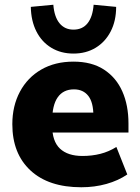

<svg xmlns="http://www.w3.org/2000/svg" viewBox="-20 -779 592 810"><path d="M323 11Q185 11 108.5 -60Q32 -131 32 -255Q32 -332 64 -392Q96 -452 154 -485.5Q212 -519 290 -519Q367 -519 418.5 -485.5Q470 -452 496 -393.5Q522 -335 522 -258V-220H181V-304H391L374 -290Q374 -347 352.5 -374.5Q331 -402 292 -402Q247 -402 223.5 -368.5Q200 -335 200 -268V-250Q200 -183 233 -152Q266 -121 328 -121Q368 -121 403.5 -130Q439 -139 471 -159L517 -43Q479 -17 429 -3Q379 11 323 11ZM290 -553Q237 -553 196.5 -577.5Q156 -602 133.5 -646.5Q111 -691 110 -750L205 -759Q209 -708 231 -681Q253 -654 290 -654Q328 -654 349.5 -681Q371 -708 375 -759L470 -750Q470 -691 447 -646.5Q424 -602 383.5 -577.5Q343 -553 290 -553Z"/></svg>

Font: Mulish ExtraLight Black
Style: Regular
Weight: 900
Version: Version 3.603